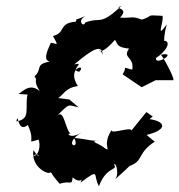

<svg xmlns="http://www.w3.org/2000/svg" viewBox="-20 -597 613 656"><path d="M217 -257 179 -262C199 -276 206 -298 246 -303C205 -366 278 -381 251 -352C216 -356 274 -387 234 -377C301 -434 328 -445 331 -410C314 -450 307 -386 373 -461C382 -447 378 -435 421 -431C397 -397 439 -405 432 -359C391 -368 418 -372 399 -343L464 -299L512 -323H569C585 -315 543 -393 530 -410C591 -422 509 -369 513 -399C547 -420 569 -458 538 -458C551 -434 530 -443 550 -514C509 -457 542 -526 535 -543C471 -546 511 -545 465 -530C427 -544 434 -534 390 -537C426 -573 362 -565 395 -577C319 -506 327 -541 271 -520C267 -502 240 -526 273 -543C223 -521 247 -538 239 -523C178 -518 206 -485 161 -474C182 -436 175 -448 154 -451C137 -415 129 -391 150 -387C97 -376 127 -363 98 -336C111 -320 91 -325 116 -285C77 -321 47 -270 40 -276L74 -274C64 -226 87 -191 36 -182C43 -221 38 -139 75 -170C105 -107 64 -108 112 -120C119 -100 114 -66 93 -63C113 -85 123 -41 94 -84C85 -21 153 3 151 -9C165 0 143 -16 184 31C220 18 226 40 228 9C260 37 266 -1 255 27C325 -25 296 1 318 39C345 -31 383 -13 370 -34C374 -47 389 -6 374 15C416 -21 468 -75 423 -30C472 -48 447 -73 510 -114C510 -114 515 -106 481 -136C552 -153 548 -182 491 -190L502 -199L480 -214L429 -151C429 -167 343 -131 365 -158C326 -104 360 -80 342 -88C315 -111 280 -112 321 -120C297 -112 296 -119 233 -126C258 -82 188 -100 259 -145C213 -115 204 -152 225 -137C201 -150 201 -230 174 -200C219 -247 212 -238 249 -230Z"/></svg>

Font: Asimov Aggro
Style: It
Weight: 500
Designer: Google
Version: Version 2.000980; 2014